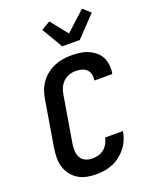

<svg xmlns="http://www.w3.org/2000/svg" viewBox="-179 -1092 958 1198"><g transform="rotate(-20 300.0 -493.0)"><path d="M250 8Q218 8 187 2Q156 -4 130.5 -19.5Q105 -35 86.5 -59Q68 -83 59 -112.5Q50 -142 50.5 -174Q51 -206 56 -238L107 -543Q111 -570 121 -597.5Q131 -625 148.5 -649.5Q166 -674 190 -692.5Q214 -711 241 -722.5Q268 -734 297 -738.5Q326 -743 353 -743Q382 -743 409.5 -739.5Q437 -736 461.5 -726Q486 -716 507 -699.5Q528 -683 540.5 -660.5Q553 -638 557 -610.5Q561 -583 557 -555L555 -546H436L437 -550Q440 -570 435 -589Q430 -608 416.5 -620.5Q403 -633 384 -637.5Q365 -642 345 -642Q323 -642 300.5 -634Q278 -626 261.5 -609Q245 -592 236 -570Q227 -548 224 -526L173 -222Q169 -198 170.5 -174.5Q172 -151 182.5 -131.5Q193 -112 214 -102.5Q235 -93 259 -93Q279 -93 299.5 -98.5Q320 -104 336.5 -117.5Q353 -131 363.5 -150Q374 -169 377 -189H496Q492 -162 481 -135Q470 -108 452 -84.5Q434 -61 410.5 -42.5Q387 -24 360.5 -12.5Q334 -1 305.5 3.5Q277 8 250 8ZM321 -815 239 -954 298 -989 388 -876 517 -994 566 -950 437 -815Z"/></g></svg>

Font: Iosevka Aile Oblique
Style: Bold
Weight: 700
Italic angle: -9°
Designer: Belleve Invis
Foundry: Belleve Invis
Version: Version 31.1.0; ttfautohint (v1.8.4)